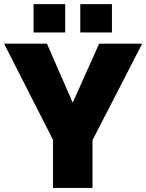

<svg xmlns="http://www.w3.org/2000/svg" viewBox="-26 -925 720 945"><path d="M139.2 -765.1V-904.8H294.9V-765.1ZM369.1 -765.1V-904.8H524.9V-765.1ZM205.1 -710 332 -419.9 461.9 -710H673.8L429.2 -234.9V0H234.9V-236.8L-5.9 -710Z"/></svg>

Font: Rawline Black
Style: Regular
Weight: 900
Designer: Matt McInerney, Pablo Impallari, Rodrigo Fuenzalida
Foundry: Matt McInerney, Pablo Impallari, Rodrigo Fuenzalida
Version: Version 4.020;PS 004.020;hotconv 1.0.88;makeotf.lib2.5.64775